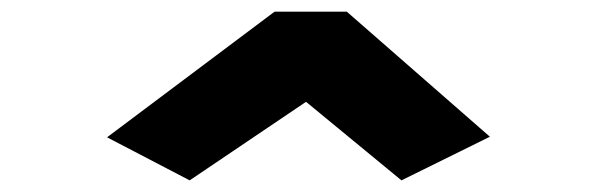

<svg xmlns="http://www.w3.org/2000/svg" viewBox="-20 -643 1040 330"><path d="M306 -333 164 -407 452 -623H576L822 -408L670 -333L506 -468Z"/></svg>

Font: Inconsolata UltraExpanded Black
Style: Regular
Weight: 900
Width: 9
Monospace: yes
Designer: Raph Levien, Cyreal, Brenton Simpson
Foundry: Raph Levien, Cyreal, Google
Version: Version 3.001; ttfautohint (v1.8.2.53-6de2)